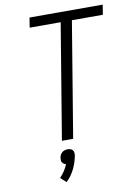

<svg xmlns="http://www.w3.org/2000/svg" viewBox="-103 -803 807 1111"><g transform="rotate(-10 300.0 -247.5)"><path d="M211 0 323 -677H141L150 -735H580L571 -677H389L277 0ZM196 240 163 210Q179 194 191 175.5Q203 157 211 137Q204 136 198.5 132Q193 128 189 122.5Q185 117 185 110Q185 103 186 96Q187 87 191 79Q195 71 202 65Q209 59 218 56.5Q227 54 235 54Q243 54 251 56.5Q259 59 264 65Q269 71 270 79Q271 87 270 96Q263 135 245 173Q227 211 196 240Z"/></g></svg>

Font: Iosevka Light Extended Oblique
Style: Regular
Weight: 300
Width: 7
Italic angle: -9°
Monospace: yes
Designer: Belleve Invis
Foundry: Belleve Invis
Version: Version 32.5.0; ttfautohint (v1.8.4)